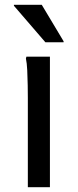

<svg xmlns="http://www.w3.org/2000/svg" viewBox="-20 -780 324 800"><path d="M96 0V-372Q96 -392 95.5 -424Q95 -456 93.5 -487Q92 -518 88 -536L90 -544H188V0ZM169 -604 38 -756V-760H154L245 -608V-604Z"/></svg>

Font: Kufam
Style: Regular
Weight: 400
Designer: Wael Morcos, Artur Schmal
Foundry: Original Type
Version: Version 1.301; ttfautohint (v1.8.3)